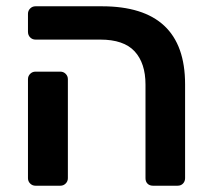

<svg xmlns="http://www.w3.org/2000/svg" viewBox="-20 -591 672 611"><path d="M467 0Q456 0 449.5 -6.5Q443 -13 443 -24V-322Q443 -390 408.5 -427.5Q374 -465 299 -465H93Q83 -465 76 -472Q69 -479 69 -490V-547Q69 -557 76 -564Q83 -571 93 -571H304Q569 -571 569 -323V-24Q569 -14 562.5 -7Q556 0 545 0ZM93 0Q83 0 76 -7Q69 -14 69 -24V-339Q69 -349 76 -356Q83 -363 93 -363H172Q182 -363 189 -356Q196 -349 196 -339V-24Q196 -14 189 -7Q182 0 172 0Z"/></svg>

Font: Rubik Medium
Style: Regular
Weight: 500
Designer: Hubert and Fischer
Foundry: Hubert and Fischer
Version: Version 2.300; ttfautohint (v1.8.4.7-5d5b);gftools[0.9.30]